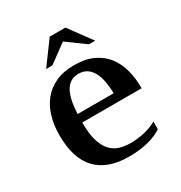

<svg xmlns="http://www.w3.org/2000/svg" viewBox="-171 -838 915 971"><g transform="rotate(-30 287.0 -352.5)"><path d="M292 -529.3Q356.9 -529.3 402.3 -508.1Q447.8 -486.8 476.1 -450.2Q504.4 -413.6 517.3 -364.7Q530.3 -315.9 530.3 -260.3V-257.3H183.6V-253.9Q183.6 -193.4 195.1 -153.3Q206.5 -113.3 227.3 -89.1Q248 -64.9 277.3 -54.9Q306.6 -44.9 342.8 -44.9Q388.7 -44.9 428.2 -54.7Q467.8 -64.5 497.6 -81.5V-37.1Q482.9 -27.3 464.4 -18.8Q445.8 -10.3 421.9 -3.7Q397.9 2.9 368.7 6.8Q339.4 10.7 303.2 10.7Q179.2 10.7 115.2 -56.4Q51.3 -123.5 51.3 -259.3Q51.3 -315.4 65.4 -364.7Q79.6 -414.1 108.9 -450.7Q138.2 -487.3 183.6 -508.3Q229 -529.3 292 -529.3ZM395.5 -306.2Q394.5 -339.8 389.4 -371.1Q384.3 -402.3 372.3 -426.8Q360.4 -451.2 340.3 -465.8Q320.3 -480.5 289.6 -480.5Q262.7 -480.5 243.9 -469Q225.1 -457.5 212.6 -435.3Q200.2 -413.1 193.4 -380.6Q186.5 -348.1 184.6 -306.2ZM258.3 -715.8H349.6L447.3 -583H410.6L303.7 -661.1L197.3 -583H160.6Z"/></g></svg>

Font: Arian AMU Serif
Style: Bold
Weight: 700
Designer: Ruben Hakobyan (Tarumian)
Foundry: Ruben Hakobyan (Tarumian)
Version: Version 1.002